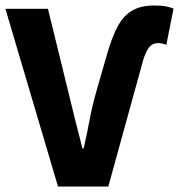

<svg xmlns="http://www.w3.org/2000/svg" viewBox="-27 -684 657 704"><path d="M185.7 0 -7.2 -651.8H148.8L223.3 -348Q236.7 -292.8 248.9 -243.1Q261.1 -193.5 275.6 -139.1H279.6Q292.1 -193.5 301.3 -243.1Q310.4 -292.8 326.1 -348L366.7 -489.3Q384.5 -550.6 405.6 -589.1Q426.8 -627.6 458.5 -645.7Q490.2 -663.8 538.1 -663.8Q564.1 -663.8 579.3 -661Q594.6 -658.3 609.3 -652.5L582.9 -519.9Q577.2 -522.1 569.3 -524Q561.4 -525.9 552.6 -525.9Q530.8 -525.9 518.3 -508.6Q505.8 -491.2 497.6 -462.1L370.1 0Z"/></svg>

Font: Source Sans 3
Style: Regular
Weight: 200
Designer: Paul D. Hunt
Foundry: Adobe
Version: Version 3.046;hotconv 1.0.118;makeotfexe 2.5.65603